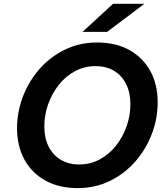

<svg xmlns="http://www.w3.org/2000/svg" viewBox="-20 -949 854 985"><path d="M478 -731Q574.2 -731 643.7 -692.3Q713.3 -653.6 751.1 -584.8Q788.9 -515.9 788.9 -423.8Q788.9 -340.2 758.8 -261.6Q728.8 -182.9 674 -120.3Q619.3 -57.8 544 -20.9Q468.8 16 378.4 16Q282.6 16 212.9 -22.7Q143.1 -61.4 105.3 -130.4Q67.5 -199.4 67.5 -291.2Q67.5 -374.8 97.6 -453.4Q127.7 -532.1 182.4 -594.7Q237.1 -657.2 312.4 -694.1Q387.7 -731 478 -731ZM470.1 -609.8Q412.5 -609.8 364.3 -583.6Q316.1 -557.5 281.2 -513.2Q246.3 -468.9 226.8 -413.7Q207.4 -358.4 207.4 -300.1Q207.4 -241.5 229.3 -197.6Q251.3 -153.7 291.7 -129.5Q332.1 -105.2 386.3 -105.2Q443.9 -105.2 492.1 -131.4Q540.3 -157.5 575.2 -201.8Q610.2 -246.1 629.6 -301.3Q649 -356.6 649 -414.9Q649 -473.5 627.1 -517.5Q605.2 -561.6 565.1 -585.7Q525 -609.8 470.1 -609.8ZM403.2 -785.4 559.9 -929.4H720.7L529.4 -785.4Z"/></svg>

Font: Wix Madefor Text
Style: Italic
Weight: 400
Italic angle: -12°
Designer: Dalton Maag Ltd
Foundry: Dalton Maag Ltd
Version: Version 3.100